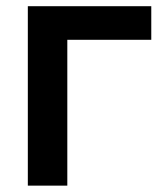

<svg xmlns="http://www.w3.org/2000/svg" viewBox="-20 -583 512 603"><path d="M67.4 0V-563.5H455.1V-458H191.4V0Z"/></svg>

Font: Gothic A1
Style: Bold
Weight: 700
Version: Version 2.50